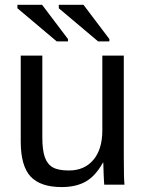

<svg xmlns="http://www.w3.org/2000/svg" viewBox="-20 -756 596 786"><path d="M153.3 -528.3H64.9V-176.3C64.9 -109.9 78.4 -62.3 105.2 -33.4C132.1 -4.6 174.5 9.8 232.4 9.8C271.8 9.8 304.8 2.2 331.3 -12.9C357.8 -28.1 381.2 -53.9 401.4 -90.3H402.8C403.5 -64.6 404.1 -47.1 404.5 -37.8C405 -28.6 405.4 -20.3 405.8 -13.2C406.1 -6 406.4 -1.6 406.7 0H489.7C487.8 -13.7 486.8 -51.3 486.8 -112.8V-528.3H398.9V-222.2C398.9 -170.7 386.7 -130.5 362.3 -101.6C337.9 -72.6 304.5 -58.1 262.2 -58.1C233.2 -58.1 211.3 -62.3 196.3 -70.8C181.3 -79.3 170.4 -93.1 163.6 -112.3C156.7 -131.5 153.3 -158.5 153.3 -193.4ZM381.8 -586.4H427.7V-596.2L321.8 -736.3H220.7V-722.2ZM212.4 -586.4H258.3V-596.2L152.3 -736.3H51.3V-722.2Z"/></svg>

Font: Arimo
Style: Regular
Weight: 400
Designer: Steve Matteson
Foundry: Monotype Imaging Inc.
Version: Version 1.32